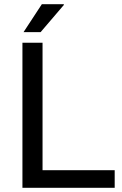

<svg xmlns="http://www.w3.org/2000/svg" viewBox="-20 -888 576 908"><path d="M86.1 0V-686H181.2V-83.1H522.4V0ZM91.3 -736 177.8 -868H281.3L282.3 -865L172 -736Z"/></svg>

Font: Archivo SemiBold
Style: Regular
Weight: 600
Designer: Hector Gatti
Foundry: Omnibus-Type
Version: Version 2.001